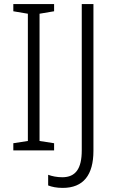

<svg xmlns="http://www.w3.org/2000/svg" viewBox="-20 -734 563 937"><path d="M244 0V-35L173 -46V-667L244 -679V-714H45V-679L116 -667V-46L45 -35V0ZM286 183C387 183 436 120 436 2V-714H379V0C379 89 349 131 284 131C258 131 234 126 215 119V171C233 178 256 183 286 183Z"/></svg>

Font: Noto Sans Ethiopic SemiCondensed Light
Style: Regular
Weight: 300
Width: 4
Designer: Monotype Design Team
Foundry: Monotype Imaging Inc.
Version: Version 2.102